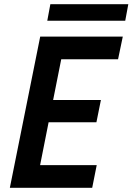

<svg xmlns="http://www.w3.org/2000/svg" viewBox="-20 -894 631 914"><path d="M171.4 -719.7H564.5L542 -611.8H271.5L232.9 -418H460.4L439 -312H211.4L170.9 -107.9H440.4L418.9 0H26.9ZM219.7 -874H590.8L576.2 -795.4H205.1Z"/></svg>

Font: Reddit Sans Chocolate SemiBold
Style: Italic
Weight: 600
Italic angle: -11.25°
Designer: Stephen Hutchings
Version: Version 1.013